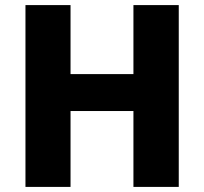

<svg xmlns="http://www.w3.org/2000/svg" viewBox="-20 -734 802 754"><path d="M682 0H504V-298H257V0H80V-714H257V-443H504V-714H682Z"/></svg>

Font: Noto Sans Oriya ExtraBold
Style: Regular
Weight: 800
Version: Version 2.003